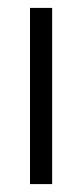

<svg xmlns="http://www.w3.org/2000/svg" viewBox="-20 -468 203 486"><path d="M112 -448V-2H56V-448Z"/></svg>

Font: Fundamental  Brigade Scvhlank
Style: Regular
Weight: 100
Designer: Peter Wiegel, original typeface by Arno Drescher 1935
Foundry: Peter Wiegel
Version: Version 0.000 2012 initial release